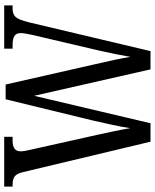

<svg xmlns="http://www.w3.org/2000/svg" viewBox="71 -826 754 937"><g transform="rotate(-90 448.5 -357.0)"><path d="M78 -620Q71 -652 57 -662.5Q43 -673 18 -673H7V-714H250V-673H230Q179 -673 179 -634Q179 -625 181 -613Q183 -601 186 -589L259 -262Q269 -217 277.5 -176Q286 -135 292 -99Q298 -139 308 -185.5Q318 -232 330 -284L433 -707H505L604 -271Q616 -220 625 -177.5Q634 -135 640 -98Q646 -133 653 -168.5Q660 -204 671 -252L746 -572Q749 -585 752.5 -603.5Q756 -622 756 -633Q756 -655 742 -664Q728 -673 699 -673H680V-714H891V-673H874Q849 -673 835 -658.5Q821 -644 809 -595L668 0H579L450 -568L316 0H226Z"/></g></svg>

Font: Noto Serif Hebrew Condensed
Style: Regular
Weight: 400
Width: 3
Designer: Monotype Design Team
Foundry: Monotype Imaging Inc.
Version: Version 2.004; ttfautohint (v1.8.4.7-5d5b)